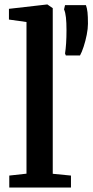

<svg xmlns="http://www.w3.org/2000/svg" viewBox="-20 -839 414 859"><path d="M98.5 -62V-740.5L20 -751.5V-799.5L190.5 -819H192L216 -802.5V-61.5L297.5 -53.5V0H21.5V-53.5ZM338 -591H274.5L271 -599.5Q274 -619 275.8 -645.5Q277.5 -672 277.5 -704Q277.5 -738 275 -761Q272.5 -784 266.5 -797L271 -816H364.5Q369.5 -802.5 371.5 -784Q373.5 -765.5 373.5 -732.5Q373.5 -711 368 -683.2Q362.5 -655.5 354.2 -630.2Q346 -605 338 -591Z"/></svg>

Font: Merriweather SemiBold
Style: Regular
Weight: 600
Version: Version 2.100